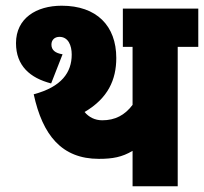

<svg xmlns="http://www.w3.org/2000/svg" viewBox="-20 -652 714 672"><path d="M602 -488H674V-622H410V-488H444V-285C417 -249 383 -231 338 -231C312 -231 291 -242 276 -260C358 -308 387 -373 387 -449C387 -562 318 -632 196 -632C107 -632 36 -588 36 -501C36 -422 85 -379 159 -360L199 -462C173 -466 160 -477 160 -496C160 -512 171 -523 188 -523C219 -523 231 -493 231 -461C231 -399 196 -348 98 -322C129 -179 196 -96 326 -96C374 -96 407 -102 444 -124V0H602Z"/></svg>

Font: Noto Sans Condensed Black
Style: Italic
Weight: 900
Width: 3
Italic angle: -12°
Designer: Monotype Design Team
Foundry: Monotype Imaging Inc.
Version: Version 2.013